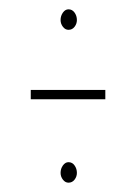

<svg xmlns="http://www.w3.org/2000/svg" viewBox="-20 -518 290 412"><path d="M127 -454Q120 -454 115 -460.5Q110 -467 110 -475Q110 -484 115 -491Q120 -498 127 -498Q135 -498 140 -491Q145 -484 145 -475Q145 -467 140 -460.5Q135 -454 127 -454ZM46 -305V-325H206V-305ZM127 -126Q120 -126 115 -132.5Q110 -139 110 -147Q110 -156 115 -163Q120 -170 127 -170Q135 -170 140 -163Q145 -156 145 -147Q145 -139 140 -132.5Q135 -126 127 -126Z"/></svg>

Font: Inconsolata UltraCondensed ExtraLight
Style: Regular
Weight: 200
Width: 1
Monospace: yes
Designer: Raph Levien, Cyreal, Brenton Simpson
Foundry: Raph Levien, Cyreal, Google
Version: Version 3.100; ttfautohint (v1.8.4.7-5d5b)